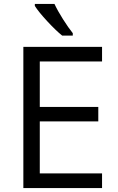

<svg xmlns="http://www.w3.org/2000/svg" viewBox="-20 -951 596 971"><path d="M496.1 0H98.1V-713.9H496.1V-640.1H181.2V-410.2H477.1V-336.9H181.2V-74.2H496.1ZM348.1 -771H294.4Q262.7 -796.4 219.2 -843.3Q175.8 -890.1 156.2 -920.9V-931.2H255.4Q271 -897.5 298.8 -853.5Q326.7 -809.6 348.1 -783.2Z"/></svg>

Font: OpenSans-Regular
Style: Regular
Weight: 400
Foundry: Ascender Corporation
Version: Version 1.10